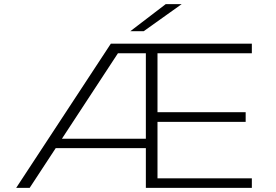

<svg xmlns="http://www.w3.org/2000/svg" viewBox="-20 -912 1340 932"><path d="M58.5 0 518 -700H1202.5V-653.5H744.5V-367.5H1172.5V-320.5H744.5V-46.5H1202.5V0H688V-193H250.5L124 0ZM688 -653.5H552.5L280.5 -238.5H688ZM677.5 -760.5H612.5L784.5 -892H862Z"/></svg>

Font: Trispace Expanded ExtraLight
Style: Regular
Weight: 200
Width: 7
Designer: Tyler Finck
Foundry: Etcetera Type Company
Version: Version 1.210; ttfautohint (v1.8.3)